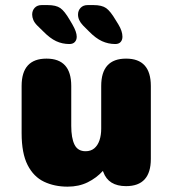

<svg xmlns="http://www.w3.org/2000/svg" viewBox="-20 -706 659 737"><path d="M158.5 -481Q253.5 -481 253.5 -376V-223Q253.5 -176 266 -150.8Q278.5 -125.5 308.5 -125.5Q328.5 -125.5 341.8 -136.5Q355 -147.5 361.8 -167.2Q368.5 -187 368.5 -212V-376Q368.5 -481 464 -481Q559 -481 559 -376V-96Q559 8.5 464 8.5Q396 8.5 376.5 -46L375 -50Q350.5 -23 316.5 -6.2Q282.5 10.5 239.5 10.5Q189 10.5 149 -8.5Q109 -27.5 86 -72.5Q63 -117.5 63 -195V-376Q63 -481 158.5 -481ZM246.5 -537Q219 -537 195.5 -548Q172 -559 146.5 -585L123 -608Q112.5 -618.5 108 -629.2Q103.5 -640 103.5 -650Q103.5 -665.5 113.2 -676Q123 -686.5 140 -686.5H163Q195 -686.5 211.5 -675Q228 -663.5 248 -629L258 -612Q274.5 -583.5 274.5 -565Q274.5 -552.5 267.2 -544.8Q260 -537 246.5 -537ZM422.5 -537Q395.5 -537 371.5 -548Q347.5 -559 322 -585L299 -608Q279.5 -628 279.5 -650Q279.5 -665.5 289.5 -676Q299.5 -686.5 316.5 -686.5H339Q371 -686.5 387.5 -674.8Q404 -663 424 -629L434.5 -612Q450 -586.5 450 -565Q450 -552.5 443 -544.8Q436 -537 422.5 -537Z"/></svg>

Font: Sono Monospace ExtraBold
Style: Regular
Weight: 800
Version: Version 2.112